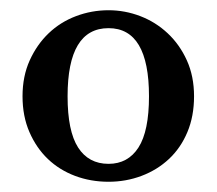

<svg xmlns="http://www.w3.org/2000/svg" viewBox="-20 -765 423 375"><path d="M192 -710Q112 -710 112 -577Q112 -509 132.5 -477Q153 -445 192 -445Q230 -445 250.5 -477Q271 -509 271 -577Q271 -710 192 -710ZM192 -745Q224 -745 254 -733.5Q284 -722 307.5 -700Q331 -678 345 -647Q359 -616 359 -577Q359 -538 346 -507Q333 -476 310 -454.5Q287 -433 256.5 -421.5Q226 -410 192 -410Q157 -410 126.5 -421.5Q96 -433 73.5 -454.5Q51 -476 37.5 -507Q24 -538 24 -577Q24 -616 38 -647Q52 -678 75 -700Q98 -722 128.5 -733.5Q159 -745 192 -745Z"/></svg>

Font: Source Serif Pro Semibold
Style: Regular
Weight: 600
Designer: Frank Grießhammer
Foundry: Adobe Systems Incorporated
Version: Version 1.014;PS Version 1.0;hotconv 1.0.73;makeotf.lib2.5.5